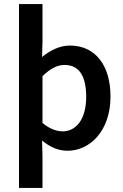

<svg xmlns="http://www.w3.org/2000/svg" viewBox="-20 -726 604 940"><path d="M73 -706V194H188V40L186 -38C225 -6 264 12 311 12C420 12 521 -85 521 -253C521 -405 448 -503 322 -503C272 -503 225 -479 186 -447L188 -524V-706ZM188 -353C226 -390 260 -408 296 -408C370 -408 402 -350 402 -252C402 -141 352 -83 287 -83C258 -83 224 -94 188 -124Z"/></svg>

Font: DAIFUKU Sans Semibold
Style: Regular
Weight: 600
Designer: Original font ‘Source Sans 3’ : Paul D. Hunt
Foundry: Daifuku
Version: Version 1.000